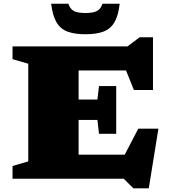

<svg xmlns="http://www.w3.org/2000/svg" viewBox="-20 -955 902 1026"><path d="M47 0V-68L131 -92.5V-614.5L47 -639V-707H661L726.5 -756H797.5V-474H695.5L653.5 -578.5H400V-423H500.5L509 -495H601V-240H509L500.5 -314H400V-128.5H646.5L719 -267.5H826.5L775 51.5H693L641 0ZM436.5 -885.5Q479.5 -885.5 499.2 -896.8Q519 -908 527.5 -935H619.5Q612.5 -871.5 591.5 -836Q570.5 -800.5 532.8 -786.2Q495 -772 436.5 -772Q378.5 -772 340.5 -786.2Q302.5 -800.5 281.8 -836Q261 -871.5 253.5 -935H345.5Q354 -908 374 -896.8Q394 -885.5 436.5 -885.5Z"/></svg>

Font: Newsreader 6pt ExtraBold
Style: Regular
Weight: 800
Designer: Hugues Gentile
Foundry: Production Type
Version: Version 1.003; ttfautohint (v1.8.3)